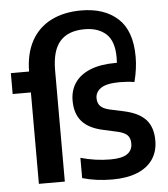

<svg xmlns="http://www.w3.org/2000/svg" viewBox="-56 -869 812 929"><g transform="rotate(-5 349.5 -404.0)"><path d="M675.5 -159.5Q675.5 -107 649.5 -68.8Q623.5 -30.5 573.5 -10.2Q523.5 10 453 10Q373.5 10 307 -9.5V-108Q378.5 -87.5 451 -87.5Q507.5 -87.5 533 -105Q558.5 -122.5 558.5 -155.5Q558.5 -181.5 545 -195.5Q531.5 -209.5 501 -217L427 -233.5Q358.5 -248.5 326 -286Q293.5 -323.5 293.5 -386.5Q293.5 -436.5 318.5 -473.2Q343.5 -510 393.2 -530.2Q443 -550.5 515.5 -550.5H523Q524 -567.5 524 -576.5Q524 -655.5 485.8 -690.8Q447.5 -726 381.5 -726Q301.5 -726 261.8 -681.2Q222 -636.5 222 -539.5V0H96V-444H7.5V-545.5H96Q97 -632.5 130.2 -693.5Q163.5 -754.5 225.5 -786.2Q287.5 -818 373 -818Q485 -818 550.5 -758Q616 -698 616 -572Q616 -514 599.5 -450.5Q567.5 -456 529.5 -456Q465.5 -456 437.8 -437.5Q410 -419 410 -388.5Q410 -364.5 423.5 -350.2Q437 -336 466.5 -329L540.5 -313Q610.5 -297 643 -260.5Q675.5 -224 675.5 -159.5Z"/></g></svg>

Font: Encode Sans Semi Condensed SmBd
Style: Regular
Weight: 600
Width: 4
Designer: Multiple Designers
Foundry: Impallari Type
Version: Version 2.000